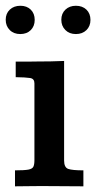

<svg xmlns="http://www.w3.org/2000/svg" viewBox="-25 -656 338 676"><path d="M27.8 0V-56.2Q60.5 -56.2 74.7 -58.8Q88.9 -61.5 92.5 -69.1Q96.2 -76.7 96.2 -92.3V-362.8Q96.2 -378.9 81.1 -381.3Q65.9 -383.8 30.3 -384.3Q30.3 -398.4 30.3 -411.9Q30.3 -425.3 30.3 -439Q50.3 -439 69.3 -439Q88.4 -439 106 -439.5Q129.9 -439.5 153.1 -439.9Q176.3 -440.4 200.7 -441.4V-90.8Q200.7 -66.4 215.3 -61.3Q230 -56.2 268.6 -56.2V0Q254.4 0 233.6 -0.2Q212.9 -0.5 190.9 -0.5Q168.9 -0.5 151.9 -0.7Q134.8 -1 127.9 -1Q97.7 -1 74.7 -0.5Q51.8 0 27.8 0ZM46.4 -536.1Q23.4 -536.1 9.3 -550.3Q-4.9 -564.5 -4.9 -586.4Q-4.9 -608.4 9.5 -622.1Q23.9 -635.7 46.9 -635.7Q69.3 -635.7 83.3 -622.1Q97.2 -608.4 97.2 -585.9Q97.2 -564 83.3 -550Q69.3 -536.1 46.4 -536.1ZM242.2 -536.1Q219.2 -536.1 205.1 -550.3Q190.9 -564.5 190.9 -586.4Q190.9 -608.4 205.3 -622.1Q219.7 -635.7 242.2 -635.7Q265.1 -635.7 279.3 -622.1Q293.5 -608.4 293.5 -585.9Q293.5 -564 279.3 -550Q265.1 -536.1 242.2 -536.1Z"/></svg>

Font: Kameron Medium
Style: Regular
Weight: 500
Designer: Vernon Adams
Foundry: Vernon Adams
Version: Version 1.100